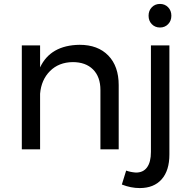

<svg xmlns="http://www.w3.org/2000/svg" viewBox="-20 -760 961 977"><path d="M584 -327V0H491V-302Q491 -369 453.5 -406.5Q416 -444 350 -444Q279 -443 234.5 -398.5Q190 -354 184 -283V0H91V-529H184V-417Q237 -530 385 -532Q478 -532 531 -477.5Q584 -423 584 -327ZM670 118Q708 119 728 92Q748 65 748 13V-529H842V26Q842 108 802.5 152.5Q763 197 691 197Q646 197 600 179L622 108Q644 116 670 118ZM852 -680Q852 -654 835.5 -637Q819 -620 794 -620Q769 -620 752.5 -637Q736 -654 736 -680Q736 -706 752.5 -723Q769 -740 794 -740Q819 -740 835.5 -723Q852 -706 852 -680Z"/></svg>

Font: Montserrat arm2
Style: Regular
Weight: 400
Designer: Julieta Ulanovsky
Foundry: Julieta Ulanovsky
Version: Version 6.000